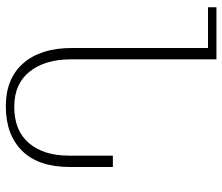

<svg xmlns="http://www.w3.org/2000/svg" viewBox="-72 -692 764 660"><g transform="rotate(-90 310.0 -362.0)"><path d="M275 -724Q370 -724 422.5 -664Q475 -604 475 -497V-29H615V0H436V-500Q436 -589 394 -642Q352 -695 273 -695Q191 -695 148 -644.5Q105 -594 105 -507V-356H66V-504Q66 -612 121.5 -668Q177 -724 275 -724Z"/></g></svg>

Font: Noto Serif Armenian SemiCondensed ExtraLight
Style: Regular
Weight: 200
Width: 4
Designer: Monotype Design Team
Foundry: Monotype Imaging Inc.
Version: Version 2.008; ttfautohint (v1.8.4.7-5d5b)